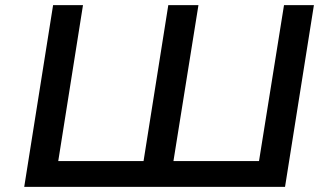

<svg xmlns="http://www.w3.org/2000/svg" viewBox="-20 -725 1279 745"><path d="M74 0 186 -705H302L206 -100H537L633 -705H750L653 -100H985L1082 -705H1198L1086 0Z"/></svg>

Font: Nunito Sans 7pt SemiExpanded SemiBold
Style: Italic
Weight: 600
Width: 6
Italic angle: -9°
Designer: Vernon Adams
Foundry: Vernon Adams
Version: Version 3.101;gftools[0.9.27]